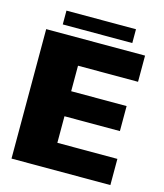

<svg xmlns="http://www.w3.org/2000/svg" viewBox="-117 -880 827 967"><g transform="rotate(15 296.5 -396.0)"><path d="M34.5 0H550V-136.5H237V-275H526V-405.5H237V-538.5H550V-675H34.5ZM109 -719.5H471.5V-791.5H109Z"/></g></svg>

Font: Anybody UltraCondensed Thin ExtraBold
Style: Regular
Weight: 800
Version: Version 1.111